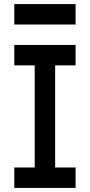

<svg xmlns="http://www.w3.org/2000/svg" viewBox="-20 -920 440 940"><path d="M50 0H350V-100H250V-600H350V-700H50V-600H150V-100H50ZM50 -800H350V-900H50Z"/></svg>

Font: Matrix Sans Video
Style: Regular
Weight: 400
Designer: Brad Neil
Version: Version 1.100